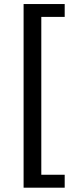

<svg xmlns="http://www.w3.org/2000/svg" viewBox="-20 -749 370 926"><path d="M93.8 156.2V-729.5H292V-667.5H179.2V93.8H292V156.2Z"/></svg>

Font: Akatab
Style: Bold
Weight: 700
Designer: SIL Global
Foundry: SIL Global
Version: Version 4.100